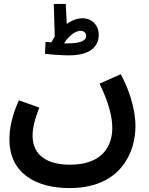

<svg xmlns="http://www.w3.org/2000/svg" viewBox="-20 -727 760 978"><path d="M483 -549C483 -597 450 -634 400 -634C373 -634 345 -623 320 -605L315 -707H254L259 -541C253 -531 247 -521 241 -511C230 -512 220 -513 212 -514L209 -453C230 -450 294 -445 331 -445C458 -445 483 -506 483 -549ZM390 -570C408 -570 419 -559 419 -544C419 -522 395 -506 324 -506C318 -506 312 -506 306 -506C323 -534 358 -570 390 -570ZM28 -17C28 158 166 231 334 231C596 231 670 48 670 -84C670 -174 635 -277 595 -349L487 -301C536 -201 552 -128 552 -75C552 11 507 112 336 112C224 112 146 66 146 -35C146 -76 157 -119 180 -179L76 -216C37 -129 28 -64 28 -17Z"/></svg>

Font: Noto Sans Arabic UI Semi
Style: Regular
Weight: 600
Designer: Nadine Chahine - Monotype Design Team
Foundry: Monotype Imaging Inc.
Version: Version 1.900